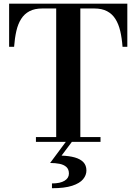

<svg xmlns="http://www.w3.org/2000/svg" viewBox="-20 -770 740 1042"><path d="M175 0V-26H285V-724H209.5Q168 -724 140 -709.2Q112 -694.5 94.8 -667.2Q77.5 -640 68.8 -601.8Q60 -563.5 56.5 -516H29.5V-750H671V-516H645Q641.5 -563.5 632.5 -601.8Q623.5 -640 606.2 -667.2Q589 -694.5 561 -709.2Q533 -724 491.5 -724H416V-26H525.5V0ZM262 251.5V225.5Q306.5 225.5 330.2 211Q354 196.5 354 172Q354 148.5 340 136Q326 123.5 303 119Q280 114.5 252 114.5L340 -4H373L314 74.5Q356 76 386 84.5Q416 93 432.5 110.2Q449 127.5 449 155.5Q449 180.5 431 202.5Q413 224.5 372 238Q331 251.5 262 251.5Z"/></svg>

Font: Bodoni Moda 9pt SemiBold
Style: Regular
Weight: 600
Designer: Owen Earl
Foundry: indestructible type
Version: Version 2.005